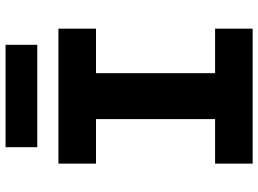

<svg xmlns="http://www.w3.org/2000/svg" viewBox="-139 -789 928 690"><g transform="rotate(-90 325.0 -444.0)"><path d="M242 0V-698H407V0ZM82 -698H567V-563H82ZM82 -135H567V0H82ZM141 -774V-888H509V-774Z"/></g></svg>

Font: Azeret Mono Thin
Style: Bold
Weight: 700
Version: Version 1.002